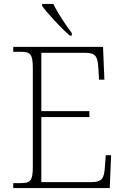

<svg xmlns="http://www.w3.org/2000/svg" viewBox="-20 -951 633 971"><path d="M333 -771H343V-784C314 -822 271 -886 250 -931H193V-921C218 -886 290 -807 333 -771ZM47 0H535L542 -166H515L510 -102C506 -49 496 -30 442 -30H189V-359H432V-389H189V-684H410C464 -684 473 -665 477 -612L481 -548H508L501 -714H47V-689H84C133 -689 146 -679 146 -605V-108C146 -35 133 -25 84 -25H47Z"/></svg>

Font: Noto Serif Sinhala ExtraLight
Style: Regular
Weight: 200
Designer: Jelle Bosma - Monotype Design Team
Foundry: Monotype Imaging Inc.
Version: Version 2.007